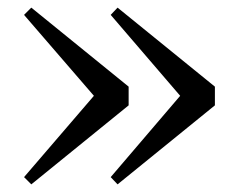

<svg xmlns="http://www.w3.org/2000/svg" viewBox="-20 -530 609 503"><path d="M288 -510 270 -491 452 -279 270 -66 288 -47 543 -254V-303ZM62 -510 43 -491 226 -279 43 -66 62 -47 317 -254V-303Z"/></svg>

Font: Noto Serif CJK SC SemiBold
Style: Regular
Weight: 600
Designer: Ryoko NISHIZUKA 西塚涼子 (kana & ideographs); Frank Grießhammer (Latin, Greek & Cyrillic); Wenlong ZHANG 张文龙 (bopomofo); San
Foundry: Adobe
Version: Version 2.001;hotconv 1.1.0;makeotfexe 2.6.0